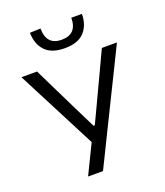

<svg xmlns="http://www.w3.org/2000/svg" viewBox="-168 -1066 1013 1179"><g transform="rotate(-20 338.0 -477.0)"><path d="M201.5 0Q245.5 -89.5 294.5 -191L131.5 -507.5Q105 -559 80.8 -605.8Q56.5 -652.5 25.5 -713H127.5Q157.5 -651.5 179.2 -607.2Q201 -563 220.5 -523Q240 -483 263.5 -435L339.5 -281.5H348L419 -432Q442.5 -482 461.8 -523Q481 -564 502 -608.5Q523 -653 551 -713H649.5Q618 -648.5 583.5 -578.2Q549 -508 520.5 -450.5L409.5 -225Q384.5 -173.5 355 -113.8Q325.5 -54 299 0ZM337.5 -789Q252 -789 210.2 -833.5Q168.5 -878 168 -951.5L238 -954Q238 -844.5 337.5 -844.5Q438 -844.5 438 -951.5H507.5Q507 -878 465.8 -833.5Q424.5 -789 337.5 -789Z"/></g></svg>

Font: Commissioner
Style: Regular
Weight: 400
Designer: Kostas Bartsokas
Foundry: Kostas Bartsokas
Version: Version 1.000; ttfautohint (v1.8.3)